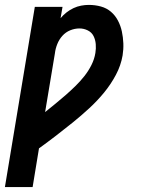

<svg xmlns="http://www.w3.org/2000/svg" viewBox="-53 -548 573 783"><path d="M-33 215 89 -520H202L194 -474Q205 -487 218.5 -497.5Q232 -508 247 -515Q262 -522 278 -525Q294 -528 309 -528Q335 -528 358.5 -521.5Q382 -515 399.5 -500Q417 -485 428 -464Q439 -443 444 -419.5Q449 -396 450 -371.5Q451 -347 447 -322Q440 -281 419.5 -242.5Q399 -204 371.5 -170.5Q344 -137 311.5 -107Q279 -77 245 -49.5Q211 -22 176.5 4.5Q142 31 106 57L80 215ZM131 -91Q152 -108 173 -125Q194 -142 214.5 -160Q235 -178 254.5 -197Q274 -216 291 -237.5Q308 -259 320 -283Q332 -307 336 -332Q339 -350 337.5 -368Q336 -386 328.5 -401Q321 -416 305 -424Q289 -432 271 -432Q252 -432 233.5 -424.5Q215 -417 201.5 -402Q188 -387 180.5 -368Q173 -349 171 -331Z"/></svg>

Font: Iosevka Oblique
Style: Bold
Weight: 700
Italic angle: -9°
Monospace: yes
Designer: Belleve Invis
Foundry: Belleve Invis
Version: Version 32.5.0; ttfautohint (v1.8.4)